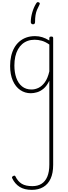

<svg xmlns="http://www.w3.org/2000/svg" viewBox="-20 -858 638 1802"><path d="M279 924Q209 924 164.5 896Q120 868 95 816Q91 808 93.5 803Q96 798 104 794Q112 789 118 791Q124 793 126 800Q148 845 184.5 867Q221 889 284 889Q334 889 369.5 867Q405 845 424 800Q443 755 443 686V-101Q420 -52 389.5 -26.5Q359 -1 327.5 8Q296 17 269 17Q214 17 170 -13Q126 -43 100.5 -100.5Q75 -158 75 -239Q75 -288 84.5 -330.5Q94 -373 113 -407.5Q132 -442 160.5 -467Q189 -492 226 -505.5Q263 -519 309 -519Q344 -519 376.5 -509Q409 -499 443 -478V-500Q443 -508 447.5 -511.5Q452 -515 461 -515Q471 -515 475 -511.5Q479 -508 479 -500V689Q479 767 455 819Q431 871 386 897.5Q341 924 279 924ZM276 -18Q309 -18 341.5 -33.5Q374 -49 401 -86Q428 -123 443 -188V-440Q406 -466 372 -475.5Q338 -485 305 -485Q270 -485 240.5 -474.5Q211 -464 188 -444Q165 -424 148.5 -394.5Q132 -365 123.5 -327Q115 -289 115 -243Q115 -178 133 -127Q151 -76 187 -47Q223 -18 276 -18ZM344 -836Q353 -832 353.5 -826.5Q354 -821 348 -809Q336 -787 327 -765Q318 -743 313.5 -716Q309 -689 309 -651Q309 -643 305 -636.5Q301 -630 290 -630Q279 -630 274 -636.5Q269 -643 269 -651Q269 -694 283 -742Q297 -790 319 -825Q324 -833 329 -836.5Q334 -840 344 -836Z"/></svg>

Font: Playwrite BE WAL Thin
Style: Regular
Weight: 250
Version: Version 1.002